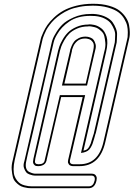

<svg xmlns="http://www.w3.org/2000/svg" viewBox="-20 -814 708 1017"><path d="M434 -371 474 -547Q477 -562 477 -572.5Q477 -583 472 -590Q467 -597 462 -601Q457 -605 450 -607Q443 -609 439.5 -609.5Q436 -610 432 -610H430Q418 -610 407.5 -606.5Q397 -603 390 -597Q383 -591 377.5 -584Q372 -577 369 -570Q366 -563 364 -557Q362 -551 361 -548V-544L321 -371ZM666 -618 664 -608 538 -62Q509 66 400 66H366Q351 65 345 57Q339 49 340 41L341 33L418 -300H304L227 33Q227 34 226.5 36.5Q226 39 223.5 44.5Q221 50 216.5 54.5Q212 59 203 62.5Q194 66 183 66H182Q176 66 170.5 65Q165 64 159 56Q153 48 156 35L157 27L286 -538Q286 -539 287 -543Q290 -555 294.5 -568.5Q299 -582 311.5 -604Q324 -626 340.5 -642.5Q357 -659 385.5 -671.5Q414 -684 448 -684Q450 -685 452 -685Q457 -685 463 -684.5Q469 -684 479 -682Q489 -680 498 -675.5Q507 -671 516.5 -664Q526 -657 533 -645.5Q540 -634 544.5 -620Q549 -606 548.5 -585Q548 -564 542 -539L422 -16Q433 -18 440 -22.5Q447 -27 452.5 -37Q458 -47 460.5 -54Q463 -61 468 -79Q473 -97 477 -107L509 -246L588 -589Q589 -592 589 -602Q589 -613 590 -627Q591 -641 584.5 -657.5Q578 -674 568 -688.5Q558 -703 536.5 -714.5Q515 -726 485 -729L459 -730Q391 -730 347.5 -700.5Q304 -671 282 -631Q269 -610 264 -589L231 -448L158 -129L126 7L119 40Q114 62 118.5 76.5Q123 91 134.5 96.5Q146 102 153.5 104Q161 106 167 106H168H458H466Q481 106 487.5 115.5Q494 125 492 134L491 143Q482 183 449 183H446H410H150H146Q137 183 128 182Q119 181 105.5 177.5Q92 174 82.5 167.5Q73 161 62.5 150Q52 139 48 123Q44 107 42 84.5Q40 62 48 33L54 7L196 -608Q197 -612 199 -618.5Q201 -625 210 -644.5Q219 -664 231 -681.5Q243 -699 265.5 -720.5Q288 -742 315.5 -757.5Q343 -773 384 -783.5Q425 -794 473 -794Q521 -794 557.5 -783.5Q594 -773 614 -757Q634 -741 647 -721Q660 -701 663.5 -681Q667 -661 667.5 -645Q668 -629 666 -618ZM441 -361H308L351 -544Q351 -547 352.5 -552.5Q354 -558 359.5 -571Q365 -584 373 -594Q381 -604 397 -612Q413 -620 432 -620H434Q439 -620 445 -619Q451 -618 461 -614Q471 -610 476.5 -602Q482 -594 486 -580.5Q490 -567 484 -547ZM471 -784Q435 -784 402.5 -778Q370 -772 346.5 -762Q323 -752 302.5 -738Q282 -724 268 -710.5Q254 -697 242.5 -681.5Q231 -666 225 -654.5Q219 -643 214 -630.5Q209 -618 208 -614.5Q207 -611 206 -608L58 33Q52 60 52 82Q52 104 57 118Q62 132 71 143Q80 154 89.5 159.5Q99 165 111 168Q123 171 131 172Q139 173 148 173H451Q474 173 481 143Q487 116 463 116H164Q160 116 154 115Q148 114 136.5 110Q125 106 118.5 98Q112 90 107 75.5Q102 61 109 40L254 -589Q259 -612 273 -634Q288 -661 309 -682.5Q330 -704 370.5 -722Q411 -740 460 -740Q473 -741 489 -739Q520 -735 543 -723Q566 -711 576.5 -696Q587 -681 594 -663Q601 -645 600 -630Q599 -615 599 -604Q599 -593 598 -589L487 -107L486 -106Q484 -98 478.5 -79Q473 -60 470 -52Q467 -44 460.5 -32.5Q454 -21 444.5 -15Q435 -9 422 -6L409 -4L532 -539Q540 -567 538 -587.5Q536 -608 532.5 -622.5Q529 -637 518.5 -647Q508 -657 499.5 -662.5Q491 -668 479.5 -670.5Q468 -673 462 -674Q456 -675 450 -675L448 -674H446Q414 -674 388 -662.5Q362 -651 347 -636Q332 -621 320.5 -600.5Q309 -580 304.5 -567.5Q300 -555 297 -543L296 -538L167 26L166 34V35Q161 56 184 56H185Q214 56 217 34L297 -310H431L351 33Q346 55 368 56H402Q501 56 528 -62L654 -608Q655 -612 656 -618Q657 -624 657 -642.5Q657 -661 653.5 -677.5Q650 -694 638 -714.5Q626 -735 606.5 -749.5Q587 -764 552 -774Q517 -784 471 -784Z"/></svg>

Font: Soda Fountain
Style: OutlineOblique
Weight: 400
Version: Version 1.0